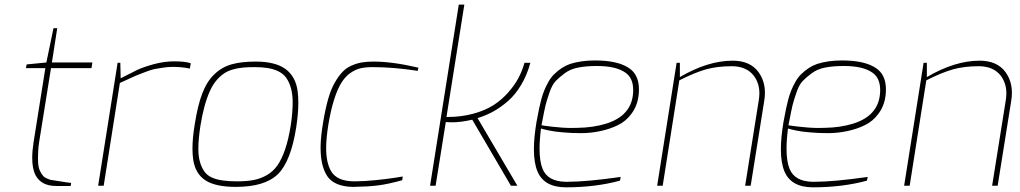

<svg xmlns="http://www.w3.org/2000/svg" viewBox="-20 -802 4403 829"><path d="M285.2 1H222.2Q158.7 1 133.8 -44.9Q119.1 -72.8 119.1 -120.1Q119.1 -150.4 125 -188L175.8 -507.8H91.8L95.2 -523.9L180.2 -532.2L210.9 -680.2H227.1L204.1 -532.2H378.9L375 -507.8H200.2L148.9 -188Q144 -156.2 144 -121.1Q144 -102.1 145.5 -89.4Q148.4 -63.5 167 -41.5Q172.4 -35.6 184.1 -30.8Q195.3 -25.9 199.2 -25.4Q201.2 -24.9 205.1 -24.4Q208 -23.9 212.4 -23.4Q212.9 -22.9 213.6 -22.9Q214.4 -22.9 214.8 -22.9Q280.8 -12.2 287.1 -12.2Z M427.7 0H403.8L487.8 -530.8H499.5L501 -463.9Q545.9 -487.3 572.3 -500Q599.6 -512.7 644 -524.9Q689.5 -537.1 731 -537.1Q780.8 -537.1 803.7 -528.8L799.8 -505.9Q765.6 -513.2 726.6 -513.2Q705.6 -513.2 683.6 -509.8Q661.6 -506.8 647.5 -503.9Q632.8 -501 608.9 -491.7L587.4 -483.4Q569.3 -477.1 536.1 -461.4L497.6 -443.8Z M1002.9 -19Q1043.9 -19 1073.7 -24.4Q1103 -29.8 1130.4 -44.9Q1157.7 -60.1 1176.8 -86.4Q1216.3 -142.1 1234.9 -257.8Q1243.7 -314.9 1243.7 -360.4Q1243.7 -425.8 1215.8 -466.3Q1191.9 -499 1135.3 -508.3Q1111.3 -512.2 1079.1 -512.2Q1050.8 -512.2 1030.3 -510.3Q978.5 -505.4 948.2 -485.4Q908.2 -458 886.7 -409.7Q859.9 -351.1 845.2 -257.8Q836.4 -200.7 836.4 -158.7Q836.4 -97.2 863.8 -59.6Q885.7 -29.8 944.8 -22.5Q968.8 -19 1002.9 -19ZM998 4.9Q911.1 4.9 867.7 -22.9Q824.2 -50.8 814.5 -110.8Q811 -133.3 811 -160.2Q811 -206.5 820.8 -265.1Q833.5 -346.7 853.5 -398.9Q873.5 -451.2 906.2 -481.9Q938.5 -512.7 980.5 -524.4Q1022 -536.1 1084 -536.1Q1168.9 -536.1 1212.9 -503.9Q1256.8 -471.2 1265.1 -408.2Q1268.1 -385.7 1268.1 -358.4Q1268.1 -311 1258.8 -251Q1235.8 -105.5 1180.2 -50.3Q1124 4.9 998 4.9Z M1506.8 4.9Q1480.5 4.9 1460 0Q1410.2 -11.2 1389.6 -46.9Q1364.3 -89.8 1364.3 -161.6V-171.9Q1365.2 -215.8 1375 -272.9Q1384.3 -329.6 1396.5 -373Q1408.7 -416.5 1425.3 -444.8Q1441.4 -473.6 1459 -491.7Q1476.6 -510.3 1499.5 -519.5Q1522.5 -529.3 1543.9 -532.7Q1564.9 -536.1 1592.8 -536.1Q1674.8 -536.1 1786.6 -509.8L1783.7 -496.1Q1677.7 -512.2 1588.9 -512.2Q1559.1 -512.2 1537.1 -507.3Q1515.1 -502.4 1492.7 -486.8Q1470.2 -471.2 1453.6 -443.8Q1436.5 -416.5 1422.4 -371.1Q1407.7 -325.7 1397.5 -262.2Q1388.2 -204.6 1388.2 -162.1Q1388.2 -100.1 1409.2 -63.5Q1434.6 -19 1510.7 -19Q1551.8 -19 1604 -24.4Q1655.8 -29.8 1687 -34.7L1718.8 -40L1716.8 -23.9Q1654.8 -6.8 1612.8 -1.5Q1570.8 3.9 1506.8 4.9Z M2213.9 0H2186L2019 -285.2Q1971.2 -273.9 1930.2 -273.9Q1917 -273.9 1904.8 -274.9L1860.8 0H1836.9L1960.9 -782.2H1984.9L1907.7 -296.9H1911.6Q1971.7 -296.9 2023.4 -311Q2075.2 -325.2 2110.8 -348.1Q2146.5 -371.1 2174.8 -403.3Q2202.6 -435.1 2218.8 -465.8Q2234.9 -496.6 2244.6 -530.8H2270Q2255.4 -477.5 2230 -435.1Q2204.6 -392.6 2172.9 -365.2Q2140.6 -337.4 2109.4 -320.3Q2078.1 -303.2 2042 -292Z M2447.8 -249.5 2473.6 -250Q2542.5 -251 2598.6 -268.6Q2629.4 -278.3 2652.3 -293.5Q2675.3 -308.1 2691.9 -332.5Q2713.9 -366.2 2713.9 -413.6Q2713.9 -464.4 2681.2 -487.8Q2640.6 -517.1 2557.1 -517.1Q2511.2 -517.1 2476.6 -510.3Q2442.4 -503.9 2418 -485.4Q2393.6 -467.3 2378.9 -451.7Q2363.8 -436 2352.1 -401.4Q2340.3 -367.2 2335.4 -347.2Q2330.6 -327.1 2321.8 -280.8L2317.9 -261.2Q2322.3 -259.8 2364.3 -254.9Q2409.7 -249.5 2447.8 -249.5ZM2423.8 6.8Q2329.6 6.8 2300.8 -61.5Q2285.2 -98.6 2285.2 -157.7Q2285.2 -209 2296.9 -277.8L2297.9 -282.7Q2307.6 -336.9 2316.9 -372.1Q2328.1 -414.6 2348.6 -449.7Q2359.4 -468.8 2372.6 -481.4Q2404.3 -512.7 2441.4 -525.9Q2488.8 -541 2548.8 -541Q2647 -541 2695.3 -508.3Q2738.8 -480 2738.8 -416Q2738.8 -354 2706.5 -311Q2682.6 -278.3 2647.9 -261.7Q2613.3 -244.6 2571.3 -235.8Q2529.3 -227.1 2488.8 -227.1Q2447.8 -227.1 2410.6 -230.5Q2373.5 -233.4 2349.6 -238.8Q2325.7 -243.7 2315.9 -247.1Q2309.6 -197.8 2309.6 -159.7Q2309.6 -105 2322.8 -72.8Q2344.7 -18.6 2421.9 -17.1H2429.2Q2513.7 -17.1 2660.2 -38.1L2656.7 -22Q2551.3 6.8 2423.8 6.8Z M3221.2 0H3197.3L3256.3 -370.1Q3258.8 -385.7 3258.8 -399.4Q3258.8 -441.9 3235.4 -474.1Q3203.6 -516.1 3139.2 -516.1Q3077.1 -516.1 3027.8 -502.4Q2978.5 -488.3 2913.1 -455.1L2841.3 0H2817.4L2901.4 -530.8H2915.5V-469.2Q3036.1 -540 3143.6 -540Q3219.2 -540 3255.4 -490.2Q3282.7 -451.7 3282.7 -402.3Q3282.7 -386.2 3280.3 -370.1Z M3514.2 -249.5 3540 -250Q3608.9 -251 3665 -268.6Q3695.8 -278.3 3718.8 -293.5Q3741.7 -308.1 3758.3 -332.5Q3780.3 -366.2 3780.3 -413.6Q3780.3 -464.4 3747.6 -487.8Q3707 -517.1 3623.5 -517.1Q3577.6 -517.1 3543 -510.3Q3508.8 -503.9 3484.4 -485.4Q3460 -467.3 3445.3 -451.7Q3430.2 -436 3418.5 -401.4Q3406.7 -367.2 3401.9 -347.2Q3397 -327.1 3388.2 -280.8L3384.3 -261.2Q3388.7 -259.8 3430.7 -254.9Q3476.1 -249.5 3514.2 -249.5ZM3490.2 6.8Q3396 6.8 3367.2 -61.5Q3351.6 -98.6 3351.6 -157.7Q3351.6 -209 3363.3 -277.8L3364.3 -282.7Q3374 -336.9 3383.3 -372.1Q3394.5 -414.6 3415 -449.7Q3425.8 -468.8 3439 -481.4Q3470.7 -512.7 3507.8 -525.9Q3555.2 -541 3615.2 -541Q3713.4 -541 3761.7 -508.3Q3805.2 -480 3805.2 -416Q3805.2 -354 3772.9 -311Q3749 -278.3 3714.4 -261.7Q3679.7 -244.6 3637.7 -235.8Q3595.7 -227.1 3555.2 -227.1Q3514.2 -227.1 3477.1 -230.5Q3439.9 -233.4 3416 -238.8Q3392.1 -243.7 3382.3 -247.1Q3376 -197.8 3376 -159.7Q3376 -105 3389.2 -72.8Q3411.1 -18.6 3488.3 -17.1H3495.6Q3580.1 -17.1 3726.6 -38.1L3723.1 -22Q3617.7 6.8 3490.2 6.8Z M4287.6 0H4263.7L4322.8 -370.1Q4325.2 -385.7 4325.2 -399.4Q4325.2 -441.9 4301.8 -474.1Q4270 -516.1 4205.6 -516.1Q4143.6 -516.1 4094.2 -502.4Q4044.9 -488.3 3979.5 -455.1L3907.7 0H3883.8L3967.8 -530.8H3981.9V-469.2Q4102.5 -540 4210 -540Q4285.6 -540 4321.8 -490.2Q4349.1 -451.7 4349.1 -402.3Q4349.1 -386.2 4346.7 -370.1Z"/></svg>

Font: Squarion Thin
Style: Italic
Weight: 100
Designer: Natanael Gama
Version: Version 1.00;September 12, 2019;FontCreator 11.5.0.2425 64-b